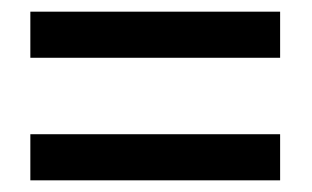

<svg xmlns="http://www.w3.org/2000/svg" viewBox="-20 -489 534 329"><path d="M32 -469H460V-390H32ZM32 -259H460V-180H32Z"/></svg>

Font: Steamflix Grotesk
Style: Regular
Weight: 400
Designer: Julieta Ulanovsky
Foundry: Julieta Ulanovsky
Version: Version 4.000;PS 004.000;hotconv 1.0.88;makeotf.lib2.5.64775